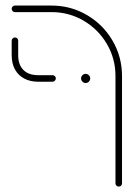

<svg xmlns="http://www.w3.org/2000/svg" viewBox="-20 -539 502 707"><path d="M405.2 135.9V-259.3Q405.2 -323.3 373.5 -377.2Q341.9 -431.1 288 -462.8Q234.1 -494.4 170 -494.4H35.2Q30 -494.4 26.5 -498Q23 -501.5 23 -506.7Q23 -511.5 26.5 -515Q30 -518.5 35.2 -518.5H170Q240.4 -518.5 300 -483.7Q359.6 -448.9 394.4 -389.3Q429.3 -329.6 429.3 -259.3V135.9Q429.3 141.1 425.9 144.6Q422.6 148.1 417.4 148.1Q412.2 148.1 408.7 144.6Q405.2 141.1 405.2 135.9ZM23 -335.9V-388.9Q23 -394.1 26.7 -397.6Q30.4 -401.1 35.2 -401.1Q40 -401.1 43.5 -397.6Q47 -394.1 47 -388.9V-335.9Q47 -300.7 66.1 -281.5Q85.2 -262.2 120.4 -262.2H173.3Q178.5 -262.2 182 -258.7Q185.6 -255.2 185.6 -250.4Q185.6 -245.6 182 -241.9Q178.5 -238.1 173.3 -238.1H120.4Q90.7 -238.1 68.7 -250Q46.7 -261.9 34.8 -283.9Q23 -305.9 23 -335.9ZM278.5 -250.4Q278.5 -257 283.5 -262Q288.5 -267 295.6 -267Q302.2 -267 307.2 -262Q312.2 -257 312.2 -250.4Q312.2 -243.3 307.2 -238.3Q302.2 -233.3 295.6 -233.3Q288.5 -233.3 283.5 -238.3Q278.5 -243.3 278.5 -250.4Z"/></svg>

Font: 26F Galaxy Hebrew Thin
Style: Regular
Weight: 100
Designer: C₂₉H₂₅N₃O₅
Version: Version 1.000